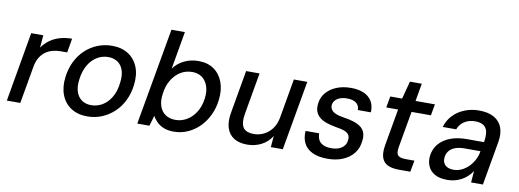

<svg xmlns="http://www.w3.org/2000/svg" viewBox="-59 -1057 3798 1406"><g transform="rotate(10 1840.0 -354.0)"><path d="M25 0 115 -517H205L197 -424Q221 -458 253.5 -481.5Q286 -505 327.5 -517Q369 -529 417 -529L399 -424H350Q320 -424 291.5 -416.5Q263 -409 239 -392Q215 -375 197.5 -346Q180 -317 173 -273L125 0Z M624 12Q553 12 503 -20.5Q453 -53 430.5 -111.5Q408 -170 418 -246Q426 -309 451.5 -361Q477 -413 517 -450.5Q557 -488 608 -508.5Q659 -529 716 -529Q787 -529 836.5 -497Q886 -465 909 -407.5Q932 -350 922 -272Q914 -209 888.5 -157Q863 -105 823 -67.5Q783 -30 732.5 -9Q682 12 624 12ZM638 -74Q683 -74 721.5 -97Q760 -120 786 -164Q812 -208 819 -270Q827 -327 814 -365.5Q801 -404 771.5 -423.5Q742 -443 702 -443Q658 -443 619.5 -420Q581 -397 555 -353Q529 -309 521 -247Q513 -191 526.5 -152Q540 -113 569 -93.5Q598 -74 638 -74Z M1267 12Q1222 12 1190.5 -1.5Q1159 -15 1139 -35.5Q1119 -56 1108 -77L1085 0H995L1122 -720H1222L1173 -440Q1204 -482 1252 -505.5Q1300 -529 1358 -529Q1427 -529 1473.5 -496Q1520 -463 1541 -405.5Q1562 -348 1553 -274Q1546 -213 1521 -160.5Q1496 -108 1457.5 -69.5Q1419 -31 1370.5 -9.5Q1322 12 1267 12ZM1265 -75Q1311 -75 1350.5 -99Q1390 -123 1416.5 -166.5Q1443 -210 1450 -268Q1457 -320 1443 -359.5Q1429 -399 1399.5 -420.5Q1370 -442 1327 -442Q1278 -442 1239 -417.5Q1200 -393 1174 -349.5Q1148 -306 1141 -248Q1133 -195 1146 -156Q1159 -117 1189.5 -96Q1220 -75 1265 -75Z M1813 12Q1753 12 1714 -12.5Q1675 -37 1660 -85Q1645 -133 1658 -202L1713 -517H1813L1759 -208Q1747 -141 1767 -107Q1787 -73 1849 -73Q1888 -73 1923 -90.5Q1958 -108 1983 -141.5Q2008 -175 2017 -224L2068 -517H2168L2077 0H1988L1995 -84Q1967 -38 1919 -13Q1871 12 1813 12Z M2411 12Q2341 12 2296.5 -10Q2252 -32 2233 -71Q2214 -110 2218 -161H2319Q2319 -136 2328.5 -115Q2338 -94 2362 -81.5Q2386 -69 2425 -69Q2457 -69 2481 -78.5Q2505 -88 2519.5 -105.5Q2534 -123 2536 -147Q2540 -174 2528.5 -189.5Q2517 -205 2493 -213.5Q2469 -222 2433 -227Q2394 -234 2362.5 -244.5Q2331 -255 2309.5 -272.5Q2288 -290 2278.5 -315.5Q2269 -341 2274 -376Q2279 -421 2308 -455.5Q2337 -490 2384 -509.5Q2431 -529 2491 -529Q2578 -529 2623.5 -489Q2669 -449 2665 -378H2568Q2569 -411 2545 -429.5Q2521 -448 2477 -448Q2432 -448 2405 -430Q2378 -412 2374 -384Q2372 -364 2381.5 -348.5Q2391 -333 2414.5 -322.5Q2438 -312 2478 -306Q2520 -300 2552 -289.5Q2584 -279 2605.5 -262.5Q2627 -246 2636 -220Q2645 -194 2639 -156Q2633 -103 2602 -65.5Q2571 -28 2522 -8Q2473 12 2411 12Z M2939 0Q2889 0 2856.5 -15.5Q2824 -31 2812 -66.5Q2800 -102 2810 -160L2858 -433H2770L2785 -517H2873L2908 -649H2996L2973 -517H3117L3102 -433H2958L2910 -160Q2903 -117 2918 -101Q2933 -85 2976 -85H3041L3025 0Z M3302 12Q3242 12 3206.5 -9Q3171 -30 3156.5 -65Q3142 -100 3147 -141Q3154 -193 3185.5 -230Q3217 -267 3269.5 -287Q3322 -307 3390 -307H3519Q3527 -354 3521 -384.5Q3515 -415 3492.5 -430.5Q3470 -446 3429 -446Q3385 -446 3351 -425Q3317 -404 3302 -364H3202Q3217 -416 3253 -453Q3289 -490 3338.5 -509.5Q3388 -529 3443 -529Q3513 -529 3556.5 -504Q3600 -479 3616.5 -433.5Q3633 -388 3622 -325L3565 0H3477L3484 -86Q3470 -65 3451.5 -47Q3433 -29 3410 -16Q3387 -3 3360 4.5Q3333 12 3302 12ZM3334 -69Q3365 -69 3393.5 -82.5Q3422 -96 3444.5 -118.5Q3467 -141 3482.5 -170Q3498 -199 3504 -231L3505 -237H3387Q3346 -237 3317 -226Q3288 -215 3272.5 -195Q3257 -175 3254 -149Q3249 -113 3270 -91Q3291 -69 3334 -69Z"/></g></svg>

Font: DM Sans 11pt Medium
Style: Italic
Weight: 500
Italic angle: -10°
Version: Version 4.004;gftools[0.9.30]